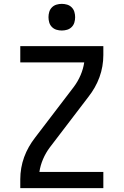

<svg xmlns="http://www.w3.org/2000/svg" viewBox="-20 -974 640 994"><path d="M85 0V-46Q85 -75 90 -104Q95 -133 105 -160.5Q115 -188 129.5 -213.5Q144 -239 162 -262L362 -524Q383 -552 397 -584.5Q411 -617 416 -651H85V-735H515V-689Q515 -660 510 -631Q505 -602 495 -574.5Q485 -547 470.5 -521.5Q456 -496 438 -473L238 -211Q217 -183 203 -150.5Q189 -118 184 -84H515V0ZM300 -816Q286 -816 272.5 -820Q259 -824 249 -834Q239 -844 235 -857.5Q231 -871 231 -885Q231 -899 235 -912.5Q239 -926 249 -936Q259 -946 272.5 -950Q286 -954 300 -954Q314 -954 327.5 -950Q341 -946 351 -936Q361 -926 365 -912.5Q369 -899 369 -885Q369 -871 365 -857.5Q361 -844 351 -834Q341 -824 327.5 -820Q314 -816 300 -816Z"/></svg>

Font: Iosevka Curly Medium Extended
Style: Regular
Weight: 500
Width: 7
Monospace: yes
Designer: Belleve Invis
Foundry: Belleve Invis
Version: Version 11.1.0; ttfautohint (v1.8.3)